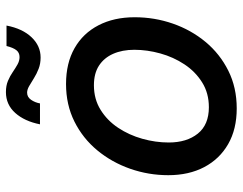

<svg xmlns="http://www.w3.org/2000/svg" viewBox="-102 -670 784 619"><g transform="rotate(-90 289.5 -360.0)"><path d="M250 11.7Q183.1 11.7 135 -15.9Q86.9 -43.5 60.8 -93Q34.7 -142.6 34.7 -209Q34.7 -272.5 55.4 -331.8Q76.2 -391.1 114.7 -437.7Q153.3 -484.4 207.5 -511.5Q261.7 -538.6 328.6 -538.6Q396 -538.6 444.1 -511.2Q492.2 -483.9 518.1 -433.8Q543.9 -383.8 543.9 -317.4Q543.9 -253.4 523.4 -194.3Q502.9 -135.3 464.4 -88.9Q425.8 -42.5 371.6 -15.4Q317.4 11.7 250 11.7ZM253.9 -78.1Q299.3 -78.1 334 -99.9Q368.7 -121.6 392.1 -157Q415.5 -192.4 427.2 -234.6Q439 -276.9 439 -318.4Q439 -357.4 426 -386.7Q413.1 -416 387.9 -432.4Q362.8 -448.7 324.7 -448.7Q279.8 -448.7 245.4 -427.2Q210.9 -405.8 187.5 -370.6Q164.1 -335.4 152.1 -292.7Q140.1 -250 140.1 -207.5Q140.1 -149.4 168.7 -113.8Q197.3 -78.1 253.9 -78.1ZM414.1 -620.6Q394 -620.6 377.7 -627Q361.3 -633.3 347.4 -642.1Q333.5 -650.9 322 -657.5Q310.5 -664.1 300.8 -664.1Q286.6 -664.1 277.8 -651.4Q269 -638.7 266.1 -622.6H198.7Q208.5 -672.4 235.4 -702.4Q262.2 -732.4 302.7 -732.4Q323.2 -732.4 338.9 -725.8Q354.5 -719.2 367.2 -710.4Q379.9 -701.7 391.6 -695.1Q403.3 -688.5 415.5 -688.5Q429.7 -688.5 437.7 -698.7Q445.8 -709 451.2 -730.5H517.1Q507.3 -679.2 479.5 -649.9Q451.7 -620.6 414.1 -620.6Z"/></g></svg>

Font: Inter 24pt Medium
Style: Italic
Weight: 500
Italic angle: -9.3988°
Designer: Rasmus Andersson
Foundry: rsms
Version: Version 4.001;git-66647c0bb